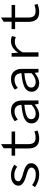

<svg xmlns="http://www.w3.org/2000/svg" viewBox="1418 -2168 763 3638"><g transform="rotate(-90 1799.0 -348.5)"><path d="M310.1 13.2Q243.2 13.2 181.9 -9Q120.6 -31.2 71.8 -66.9L111.8 -121.1Q155.8 -86.9 203.6 -69.3Q251.5 -51.8 313 -51.8Q375.5 -51.8 409.2 -74.7Q442.9 -97.7 442.9 -133.8Q442.9 -164.6 407.5 -188Q372.1 -211.4 285.2 -233.9Q203.1 -255.4 151.6 -291.7Q100.1 -328.1 100.1 -377.9Q100.1 -441.4 153.6 -481.7Q207 -522 304.2 -522Q356.4 -522 408.4 -503.9Q460.4 -485.8 499 -458L459 -403.8Q386.7 -458 304.2 -458Q240.7 -458 212.4 -437Q184.1 -416 184.1 -381.8Q184.1 -352.5 221.9 -331.3Q259.8 -310.1 332 -291Q434.1 -263.7 480 -229.5Q525.9 -195.3 525.9 -139.2Q525.9 -74.2 468.3 -30.5Q410.6 13.2 310.1 13.2Z M992.7 13.2Q940.9 13.2 904.1 -1.7Q867.2 -16.6 845.9 -45.2Q824.7 -73.7 815.2 -110.8Q805.7 -147.9 805.7 -196.8V-442.9H668.5V-509.8H808.6V-660.2L887.7 -710V-509.8H1126.5V-442.9H887.7V-195.8Q887.7 -123.5 915.3 -89.4Q942.9 -55.2 1010.7 -55.2Q1072.3 -55.2 1127.4 -78.1L1145.5 -18.1Q1064.9 13.2 992.7 13.2Z M1445.3 13.2Q1375 13.2 1327.6 -25.9Q1280.3 -64.9 1280.3 -130.9Q1280.3 -217.3 1362.1 -262Q1443.8 -306.6 1632.3 -323.2Q1630.9 -381.3 1600.1 -417.7Q1569.3 -454.1 1503.4 -454.1Q1426.3 -454.1 1353 -392.1L1321.3 -449.2Q1356 -479 1407.5 -500.5Q1459 -522 1517.1 -522Q1614.3 -522 1664.3 -466.3Q1714.4 -410.6 1714.4 -314V0H1647.5L1640.1 -69.8H1637.2Q1534.7 13.2 1445.3 13.2ZM1467.3 -53.2Q1546.4 -53.2 1632.3 -130.9V-268.1Q1530.8 -259.3 1469.7 -241.2Q1408.7 -223.1 1384.5 -198.2Q1360.4 -173.3 1360.4 -137.2Q1360.4 -95.2 1390.9 -74.2Q1421.4 -53.2 1467.3 -53.2Z M2044.9 13.2Q1974.6 13.2 1927.2 -25.9Q1879.9 -64.9 1879.9 -130.9Q1879.9 -217.3 1961.7 -262Q2043.5 -306.6 2231.9 -323.2Q2230.5 -381.3 2199.7 -417.7Q2168.9 -454.1 2103 -454.1Q2025.9 -454.1 1952.6 -392.1L1920.9 -449.2Q1955.6 -479 2007.1 -500.5Q2058.6 -522 2116.7 -522Q2213.9 -522 2263.9 -466.3Q2314 -410.6 2314 -314V0H2247.1L2239.7 -69.8H2236.8Q2134.3 13.2 2044.9 13.2ZM2066.9 -53.2Q2146 -53.2 2231.9 -130.9V-268.1Q2130.4 -259.3 2069.3 -241.2Q2008.3 -223.1 1984.1 -198.2Q1960 -173.3 1960 -137.2Q1960 -95.2 1990.5 -74.2Q2021 -53.2 2066.9 -53.2Z M2544.4 0V-509.8H2612.3L2619.6 -388.2H2622.6Q2661.6 -451.2 2717.5 -486.6Q2773.4 -522 2839.4 -522Q2897 -522 2935.5 -501L2916.5 -430.2Q2889.2 -440.9 2871.6 -444.6Q2854 -448.2 2826.7 -448.2Q2706.5 -448.2 2626.5 -300.8V0Z M3391.1 13.2Q3339.4 13.2 3302.5 -1.7Q3265.6 -16.6 3244.4 -45.2Q3223.1 -73.7 3213.6 -110.8Q3204.1 -147.9 3204.1 -196.8V-442.9H3066.9V-509.8H3207V-660.2L3286.1 -710V-509.8H3524.9V-442.9H3286.1V-195.8Q3286.1 -123.5 3313.7 -89.4Q3341.3 -55.2 3409.2 -55.2Q3470.7 -55.2 3525.9 -78.1L3543.9 -18.1Q3463.4 13.2 3391.1 13.2Z"/></g></svg>

Font: Office Code Pro D
Style: Regular
Weight: 400
Designer: Nathan Rutzky & Paul D. Hunt
Foundry: Adobe Systems Incorporated
Version: Version 1.004;PS 001.004;hotconv 1.0.70;makeotf.lib2.5.58329